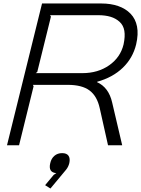

<svg xmlns="http://www.w3.org/2000/svg" viewBox="-20 -830 806 1097"><path d="M686 -576.2Q695.8 -622.1 690.4 -653.8Q685.1 -685.5 663.3 -705.3Q641.6 -725.1 611.6 -734.1Q581.5 -743.2 542 -743.2H266.1L271 -734.9L192.9 -418.9L184.1 -412.1H450.2Q539.6 -412.1 603.8 -457Q668 -502 686 -576.2ZM376 102.1Q370.6 123.5 357.9 139.2L268.1 247.1L237.8 228L287.1 168.9L301.8 159.2Q254.4 155.3 267.1 102.1Q272.9 75.7 290.8 60.3Q308.6 44.9 335 44.9Q361.3 44.9 371.6 60.1Q381.8 75.2 376 102.1ZM621.1 -243.2 678.2 0H597.2L549.8 -211.9Q534.7 -280.8 491.7 -313Q448.7 -345.2 367.2 -345.2H168L171.9 -336.9L88.9 0H20L220.2 -810.1H559.1Q612.8 -810.1 655.3 -795.4Q697.8 -780.8 726.1 -751.5Q754.4 -722.2 762.9 -678.5Q771.5 -634.8 757.8 -576.2Q738.8 -498 681.6 -442.9Q624.5 -387.7 535.2 -362.8L534.2 -360.8Q601.6 -330.6 621.1 -243.2Z"/></svg>

Font: Sinkin Sans 300 Light Italic
Style: Regular
Weight: 300
Italic angle: -112°
Designer: Keith Bates
Foundry: K-Type
Version: Sinkin Sans (version 1.0)  by Keith Bates   •   © 2014   www